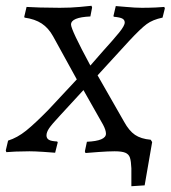

<svg xmlns="http://www.w3.org/2000/svg" viewBox="-36 -524 591 665"><path d="M419 59Q418 34 414 22Q410 10 398 5Q386 0 361 0Q339 0 305 2.5Q271 5 260 6L258 0L265 -33Q331 -36 331 -61Q331 -73 321 -92L253 -212L172 -124Q143 -93 134 -79.5Q125 -66 125 -55Q125 -45 133 -40Q141 -35 162 -34L164 -31L155 5Q145 4 114.5 2Q84 0 66 0Q41 0 17.5 1Q-6 2 -14 3L-16 -3L-8 -37Q24 -47 54.5 -71.5Q85 -96 132 -144L230 -249L148 -398Q132 -427 108.5 -442.5Q85 -458 49 -463L48 -466L56 -500Q68 -499 102.5 -498Q137 -497 171 -497Q209 -497 240.5 -500Q272 -503 281 -504L283 -498L277 -467Q210 -464 210 -439Q210 -421 277 -297Q281 -302 318 -344Q357 -387 376.5 -411Q396 -435 396 -446Q396 -455 388 -459.5Q380 -464 358 -466L357 -469L365 -503Q369 -503 401 -500Q433 -497 455 -497Q480 -497 502.5 -498Q525 -499 533 -500L535 -495L527 -463Q493 -456 472 -440.5Q451 -425 411 -382L302 -263L394 -102Q411 -71 431.5 -57Q452 -43 486 -40L491 -32L465 118L419 121Z"/></svg>

Font: Alegreya SC
Style: Italic
Weight: 400
Italic angle: -7°
Designer: Juan Pablo del Peral
Foundry: Huerta Tipografica
Version: Version 2.007; ttfautohint (v1.6)